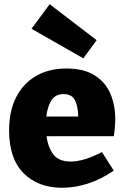

<svg xmlns="http://www.w3.org/2000/svg" viewBox="-20 -875 591 908"><path d="M274 13Q160 13 91.5 -56Q23 -125 23 -258Q23 -349 56 -414.5Q89 -480 150 -515.5Q211 -551 295 -551Q376 -551 427 -519Q478 -487 501.5 -433Q525 -379 525 -311Q525 -273 518 -231H200Q207 -178 232.5 -144.5Q258 -111 315 -111Q345 -111 383 -122.5Q421 -134 462 -156L518 -68Q458 -27 396 -7Q334 13 274 13ZM281 -430Q241 -430 222.5 -399.5Q204 -369 199 -324H350Q349 -374 334 -402Q319 -430 281 -430ZM215 -855 437 -685 374 -599 129 -739Z"/></svg>

Font: Bitter ExtraBold
Style: Regular
Weight: 800
Designer: Sol Matas, and Bitter project Authors
Foundry: Sol Matas
Version: Version 2.001